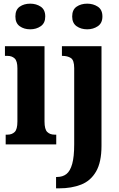

<svg xmlns="http://www.w3.org/2000/svg" viewBox="-20 -788 649 1048"><path d="M145 -628Q111 -628 87.5 -645Q64 -662 64 -698Q64 -735 87.5 -751.5Q111 -768 145 -768Q178 -768 202.5 -751.5Q227 -735 227 -698Q227 -662 202.5 -645Q178 -628 145 -628ZM11 0V-53H21Q45 -53 60 -67.5Q75 -82 75 -125V-415Q75 -455 60 -469Q45 -483 21 -483H7V-536H223V-125Q223 -82 238 -67.5Q253 -53 278 -53H287V0ZM456 -628Q422 -628 398 -645Q374 -662 374 -698Q374 -735 398 -751.5Q422 -768 456 -768Q489 -768 514 -751.5Q539 -735 539 -698Q539 -662 514 -645Q489 -628 456 -628ZM286 240V178H291Q322 178 342.5 162Q363 146 374 107Q385 68 385 -1V-416Q385 -460 366.5 -471.5Q348 -483 321 -483H318V-536H534V8Q534 97 504.5 148Q475 199 423 219.5Q371 240 303 240Z"/></svg>

Font: Noto Serif Myanmar ExtraCondensed ExtraBold
Style: Regular
Weight: 800
Width: 2
Designer: Ben Mitchell and the Monotype Design Team
Foundry: Monotype Imaging Inc.
Version: Version 2.106; ttfautohint (v1.8.4.7-5d5b)